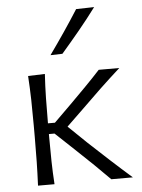

<svg xmlns="http://www.w3.org/2000/svg" viewBox="-55 -821 637 864"><g transform="rotate(-5 264.0 -389.0)"><path d="M81.5 0Q84 -55.5 85 -107Q86 -158.5 86 -219.5V-271.5Q86 -334.5 84.8 -387.2Q83.5 -440 80 -495.5L156 -498Q152.5 -442.5 151.5 -389.2Q150.5 -336 150.5 -276.5V-275.5H182L260 -352.5Q295.5 -388 331 -424Q366.5 -460 399 -495.5H492Q443.5 -452 398 -408.8Q352.5 -365.5 309 -322.5L237 -253L320 -173Q366 -130 413.5 -86.5Q461 -43 510 0H412.5Q378.5 -34.5 342.5 -69.5Q306.5 -104.5 269.5 -139L176 -227H150.5V-211Q150.5 -153.5 151.5 -103.8Q152.5 -54 156 0ZM188.5 -580Q224 -629.5 257.2 -678.5Q290.5 -727.5 321.5 -776.5L403 -778.5Q365.5 -728 325 -679Q284.5 -630 242.5 -581.5Z"/></g></svg>

Font: Commissioner Flair Light
Style: Regular
Weight: 300
Designer: Kostas Bartsokas
Foundry: Kostas Bartsokas
Version: Version 1.000; ttfautohint (v1.8.3)